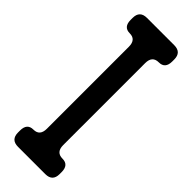

<svg xmlns="http://www.w3.org/2000/svg" viewBox="-243 -729 757 757"><g transform="rotate(45 136.0 -350.5)"><path d="M60 9H212Q252 9 252 -31V-42Q252 -82 217 -82Q181 -82 181 -122V-579Q181 -619 217 -619Q252 -619 252 -659V-670Q252 -710 212 -710H60Q20 -710 20 -670V-659Q20 -619 55 -619Q90 -619 90 -579V-122Q90 -82 55 -82Q20 -82 20 -42V-31Q20 9 60 9Z"/></g></svg>

Font: WDXL Lubrifont SC
Style: Regular
Weight: 400
Designer: [WDXL Lubrifont] Copyright 2020-2022 (c) NightFurySL2001, Skr-ZERO; [ZCOOL QingKe HuangYou] Copyright 2018-2022 (c) The 
Version: Version 2.001;hotconv 1.1.1;makeotfexe 2.6.0